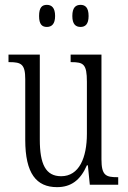

<svg xmlns="http://www.w3.org/2000/svg" viewBox="-20 -761 526 791"><path d="M312 -650C331 -650 345 -661 345 -695C345 -730 331 -741 312 -741C292 -741 278 -730 278 -695C278 -661 292 -650 312 -650ZM173 -650C192 -650 207 -661 207 -695C207 -730 192 -741 173 -741C153 -741 141 -730 141 -695C141 -661 153 -650 173 -650ZM215 10C272 10 311 -18 338 -80H342L350 0H467V-31H464C416 -31 398 -38 398 -105V-536H271V-505H274C324 -505 338 -497 338 -424V-210C338 -111 306 -35 232 -35C168 -35 144 -85 144 -186V-536H15V-505H19C67 -505 84 -497 84 -435V-185C84 -46 130 10 215 10Z"/></svg>

Font: Noto Serif Lao ExtraCondensed Light
Style: Regular
Weight: 300
Width: 2
Designer: Monotype Design Team
Foundry: Monotype Imaging Inc.
Version: Version 2.003